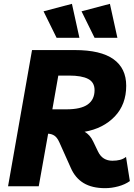

<svg xmlns="http://www.w3.org/2000/svg" viewBox="-20 -971 697 1001"><path d="M637 -153 657 -27Q632 -9 597 0.5Q562 10 528 10Q460 10 416 -16.5Q372 -43 349 -96L289 -230Q278 -254 264 -263.5Q250 -273 231 -274L182 0H22L147 -710H370Q505 -710 571.5 -662.5Q638 -615 638 -524Q638 -426 578 -363.5Q518 -301 421 -284Q449 -269 466 -233L491 -181Q503 -156 522 -144.5Q541 -133 566 -133Q588 -133 605.5 -137.5Q623 -142 637 -153ZM340 -577H284L253 -401H326Q402 -401 437.5 -426.5Q473 -452 473 -501Q473 -542 439.5 -559.5Q406 -577 340 -577ZM473 -774 405 -912 553 -951 592 -774ZM275 -774 207 -912 355 -951 394 -774Z"/></svg>

Font: Livvic
Style: Bold Italic
Weight: 700
Italic angle: -10°
Designer: Jacques Le Bailly, Baron von Fonthausen
Version: Version 1.001; ttfautohint (v1.8.2)